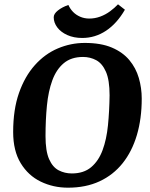

<svg xmlns="http://www.w3.org/2000/svg" viewBox="-20 -859 695 890"><path d="M295 11Q227 11 169 -17Q111 -45 76 -102.5Q41 -160 41 -247Q41 -351 68 -428Q95 -505 141.5 -557Q188 -609 248 -634.5Q308 -660 373 -660Q448 -660 498.5 -638.5Q549 -617 579.5 -580.5Q610 -544 623.5 -497.5Q637 -451 637 -402Q637 -309 614.5 -233Q592 -157 548.5 -102.5Q505 -48 441.5 -18.5Q378 11 295 11ZM313 -55Q368 -55 402.5 -84Q437 -113 455.5 -163Q474 -213 480.5 -278.5Q487 -344 488 -417Q488 -488 471 -526.5Q454 -565 426 -580Q398 -595 365 -595Q310 -595 275.5 -566Q241 -537 222.5 -486.5Q204 -436 197.5 -369.5Q191 -303 191 -228Q191 -159 207.5 -121.5Q224 -84 252 -69.5Q280 -55 313 -55ZM361 -683Q322 -683 292 -696.5Q262 -710 245.5 -732Q229 -754 229 -779Q229 -795 248.5 -810.5Q268 -826 297 -836Q305 -818 318.5 -804Q332 -790 351.5 -781.5Q371 -773 394 -773Q420 -773 444.5 -782Q469 -791 490 -806.5Q511 -822 527 -839L559 -814Q522 -750 471.5 -716.5Q421 -683 361 -683Z"/></svg>

Font: Faustina
Style: Bold Italic
Weight: 700
Italic angle: -8°
Designer: Alfonso Garcia
Foundry: http://www.omnibus-type.com
Version: Version 1.200